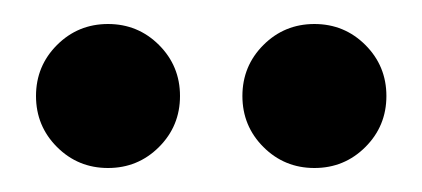

<svg xmlns="http://www.w3.org/2000/svg" viewBox="-20 -760 352 160"><path d="M70 -620Q45 -620 27.5 -637.5Q10 -655 10 -680Q10 -705 27.5 -722.5Q45 -740 70 -740Q95 -740 112.5 -722.5Q130 -705 130 -680Q130 -655 112.5 -637.5Q95 -620 70 -620ZM242 -620Q217 -620 199.5 -637.5Q182 -655 182 -680Q182 -705 199.5 -722.5Q217 -740 242 -740Q267 -740 284.5 -722.5Q302 -705 302 -680Q302 -655 284.5 -637.5Q267 -620 242 -620Z"/></svg>

Font: Fz Poppins Med
Style: Regular
Weight: 500
Designer: Ninad Kale (Devanagari), Jonny Pinhorn (Latin)
Foundry: Indian Type Foundry
Version: Vit hóa bi Vntype.Com & FontZin.Com